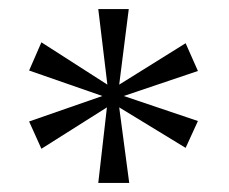

<svg xmlns="http://www.w3.org/2000/svg" viewBox="-20 -780 504 422"><path d="M215 -544 71 -453 44 -513 205 -569 44 -625 71 -687 216 -594 196 -760H263L242 -594L388 -685L415 -624L252 -569L415 -514L388 -455L242 -544L264 -378H196Z"/></svg>

Font: Noto Serif Light
Style: Regular
Weight: 300
Designer: Monotype Design Team
Foundry: Monotype Imaging Inc.
Version: Version 1.001